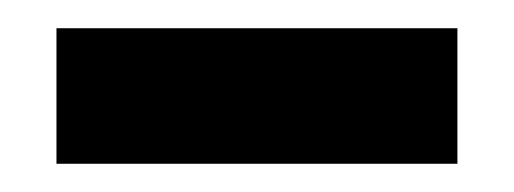

<svg xmlns="http://www.w3.org/2000/svg" viewBox="-20 -707 364 136"><path d="M20 -591V-687H304V-591Z"/></svg>

Font: Bricolage Grotesque 48pt Bricolage Grotesque 48pt Regular
Style: Bold
Weight: 700
Designer: Mathieu Triay
Foundry: Atelier Triay
Version: Version 1.000; ttfautohint (v1.8.4.7-5d5b);gftools[0.9.32]